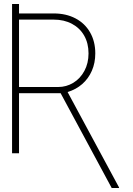

<svg xmlns="http://www.w3.org/2000/svg" viewBox="-20 -775 671 971"><path d="M76.2 -754.9V-707H252Q314 -707 361.6 -682.1Q409.2 -657.2 435.5 -611.3Q461.9 -565.4 461.9 -504.9Q461.9 -457 444.6 -417.2Q427.2 -377.4 395.8 -349.9Q364.3 -322.3 321.8 -309.6L582 172.9V175.8H544.9L286.6 -303.7H76.2V0H41V-754.9ZM274.4 -335Q315.4 -335 350.6 -356.2Q385.7 -377.4 406.7 -416.3Q427.7 -455.1 427.7 -504.9Q427.7 -556.2 405.8 -594.7Q383.8 -633.3 344 -654.5Q304.2 -675.8 252 -675.8H76.2V-335Z"/></svg>

Font: Pretendard Thin
Style: Regular
Weight: 100
Designer: Base glyphs from Inter by Rasmus Andersson; Hangeul glyphs from Noto Sans CJK(Source Han Sans) by Jang Soo-young and Kan
Foundry: Kil Hyung-jin
Version: Version 1.309